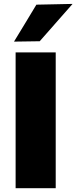

<svg xmlns="http://www.w3.org/2000/svg" viewBox="-20 -988 401 1008"><path d="M62 0V-713H272.5V0ZM53.5 -769.5Q83 -818 112.5 -866.5Q141.5 -915 171 -963.5L361 -967.5Q316.5 -916.5 273 -867.5Q229.5 -818 188.5 -771.5Z"/></svg>

Font: Heraclito ExtraBold
Style: Regular
Weight: 800
Designer: Kostas Bartsokas (font) & Cristiano Sobral (main changes)
Foundry: Kostas Bartsokas (font) & Cristiano Sobral (main changes)
Version: Version 1.00;July 8, 2020;FontCreator 13.0.0.2655 64-bit